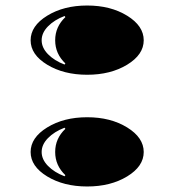

<svg xmlns="http://www.w3.org/2000/svg" viewBox="-20 -654 634 696"><path d="M441 -597Q501 -560 501 -508Q501 -456 441 -419.5Q381 -383 296 -383Q211 -383 151 -419.5Q91 -456 91 -508Q91 -560 151 -597Q211 -634 296 -634Q381 -634 441 -597ZM217 -592 214 -596Q177 -582 154 -558.5Q131 -535 131 -508Q131 -481 154 -457.5Q177 -434 214 -420L217 -424Q180 -459 180 -508Q180 -557 217 -592ZM441 -192Q501 -155 501 -103Q501 -51 441 -14.5Q381 22 296 22Q211 22 151 -14.5Q91 -51 91 -103Q91 -155 151 -192Q211 -229 296 -229Q381 -229 441 -192ZM217 -187 214 -191Q177 -177 154 -153.5Q131 -130 131 -103Q131 -76 154 -52.5Q177 -29 214 -15L217 -19Q180 -54 180 -103Q180 -152 217 -187Z"/></svg>

Font: Diplomata
Style: Regular
Weight: 400
Width: 7
Designer: Eduardo Rodriguez Tunni
Foundry: Eduardo Rodriguez Tunni
Version: Version 1.001